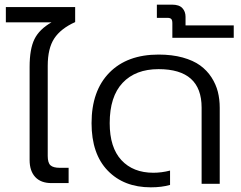

<svg xmlns="http://www.w3.org/2000/svg" viewBox="-20 -782 1024 817"><path d="M199.2 -2.9Q153.8 -2.9 129.9 -28.8Q106 -54.7 106 -101.1V-497.1Q106 -573.2 126.5 -615.2Q147 -657.2 199.2 -687H4.9V-752H299.8V-688Q238.8 -660.6 210.9 -618.4Q183.1 -576.2 183.1 -502V-118.2Q183.1 -89.4 194.8 -78.6Q206.5 -67.9 234.9 -67.9H272V-2.9Z M621.6 15.1Q507.3 15.1 438.5 -55.9Q369.6 -127 369.6 -257.8Q369.6 -395.5 445.3 -472.7Q521 -549.8 654.8 -549.8Q711.9 -549.8 757.1 -537.4Q802.2 -524.9 831.5 -503.7Q860.8 -482.4 879.9 -452.9Q898.9 -423.3 907 -391.4Q915 -359.4 915 -323.2V0H837.9V-324.2Q837.9 -487.8 654.8 -487.8Q556.6 -487.8 501.7 -429.4Q446.8 -371.1 446.8 -257.8Q446.8 -154.3 496.6 -100.6Q546.4 -46.9 632.8 -46.9Q667.5 -46.9 703.6 -56.2V4.9Q668.5 15.1 621.6 15.1Z M713.4 -621.1V-683.1Q713.4 -696.3 708.7 -701.2Q704.1 -706.1 691.4 -706.1H647.5V-762.2H712.4Q742.2 -762.2 755.9 -747.6Q769.5 -732.9 769.5 -710.9V-673.8H974.6V-621.1Z"/></svg>

Font: Prompt Light
Style: Regular
Weight: 300
Designer: Katatrad Team
Foundry: CadsonDemak
Version: Version 1.000;PS 001.000;hotconv 1.0.88;makeotf.lib2.5.64775